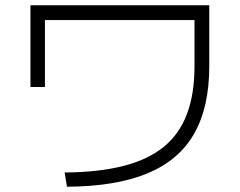

<svg xmlns="http://www.w3.org/2000/svg" viewBox="-20 -738 920 736"><path d="M227.8 -76.7Q360 -77.8 454.4 -102.2Q548.9 -126.7 608.3 -175.6Q667.8 -224.4 696.7 -301.1Q725.6 -377.8 725.6 -484.4V-661.1H152.2V-404.4H96.7V-717.8H782.2V-484.4Q782.2 -326.7 723.9 -225Q665.6 -123.3 545 -73.3Q424.4 -23.3 236.7 -22.2Z"/></svg>

Font: Paperlogy 3 Light
Style: Regular
Weight: 300
Designer: redesigned by Lee Juim, glyphs from Gmarket Sans & Montserrat
Foundry: PT&
Version: Version 1.001